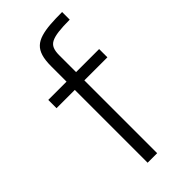

<svg xmlns="http://www.w3.org/2000/svg" viewBox="-235 -799 854 854"><g transform="rotate(-45 192.5 -371.5)"><path d="M145 0V-458H30V-510H145V-607Q145 -645 152.5 -669.5Q160 -694 175.5 -708.5Q191 -723 216 -730.5Q241 -738 274 -740.5Q307 -743 350 -743V-695Q306 -695 278 -691.5Q250 -688 234 -680Q218 -672 211.5 -656.5Q205 -641 205 -617V-510H350V-458H205V0Z"/></g></svg>

Font: Saira SemiExpanded Light
Style: Regular
Weight: 300
Width: 6
Designer: Hector Gatti with collaboration of the Omnibus-Type team
Foundry: Omnibus-Type
Version: Version 1.101